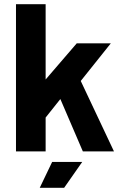

<svg xmlns="http://www.w3.org/2000/svg" viewBox="-20 -720 566 913"><path d="M56 0H197V-161L267 -249L374 0H522L364 -335L507 -514H345L197 -342V-700H56ZM169 173H285L371 50H228Z"/></svg>

Font: Arthouse Owned
Style: Bold
Weight: 700
Designer: Jeremy Tribby
Foundry: Tribby Type
Version: Version 1.000;PS 001.000;hotconv 1.0.88;makeotf.lib2.5.64775